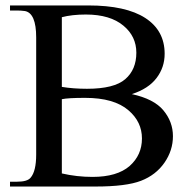

<svg xmlns="http://www.w3.org/2000/svg" viewBox="-20 -682 707 702"><path d="M461.9 -337.9Q543 -320.3 577.6 -278.3Q612.3 -236.3 612.3 -184.1Q612.3 -131.8 581.1 -86.9Q549.8 -42 495.6 -21Q441.4 0 329.1 0H16.6V-17.6H42Q80.1 -17.6 91.8 -32.2Q112.3 -55.7 112.3 -117.2V-544.9Q112.3 -633.8 71.3 -641.6Q56.6 -643.6 42 -643.6H16.6V-662.1H302.7Q440.4 -662.1 511.2 -616.2Q582 -570.3 582 -485.4Q582 -435.5 552.2 -396.5Q522.5 -357.4 461.9 -337.9ZM206.1 -364.3Q248 -357.4 297.9 -357.4Q397.5 -357.4 438 -392.6Q478.5 -427.7 478.5 -489.3Q478.5 -548.8 431.6 -587.9Q382.8 -628.9 293.9 -628.9Q243.2 -628.9 206.1 -619.1ZM291 -324.2Q228.5 -324.2 206.1 -319.3V-47.9Q260.7 -35.2 318.4 -35.2Q408.2 -35.2 454.1 -75.2Q499 -115.2 499 -175.8Q499 -236.3 450.2 -278.3Q397.5 -324.2 291 -324.2Z"/></svg>

Font: Menaion Unicode
Style: Regular
Weight: 400
Designer: Aleksandr Andreev
Foundry: Ponomar Technologies, Inc.
Version: 2.0